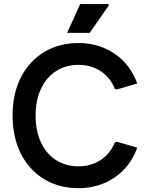

<svg xmlns="http://www.w3.org/2000/svg" viewBox="-20 -931 743 965"><path d="M374.3 14.7Q276 14.7 201.2 -31Q126.3 -76.7 84.8 -158.8Q43.3 -241 43.3 -350Q43.3 -460 84.8 -541.7Q126.3 -623.3 201.2 -669Q276 -714.7 374.3 -714.7Q477.3 -714.7 556.3 -660.8Q635.3 -607 669.7 -511.3L568.7 -481.7L557.7 -483.7Q534.7 -541.7 486 -573.3Q437.3 -605 375.3 -605Q310.3 -605 261.7 -573.7Q213 -542.3 186 -485Q159 -427.7 159 -350Q159 -272.3 186 -215Q213 -157.7 261.7 -126.3Q310.3 -95 375.3 -95Q437.3 -95 486 -126.8Q534.7 -158.7 557.7 -216.3L568.7 -218.3L669.7 -188.7Q635.3 -93 556.3 -39.2Q477.3 14.7 374.3 14.7ZM317.3 -765.7 383 -910.7H526.3V-902.7L430.7 -765.7Z"/></svg>

Font: Fustat
Style: Regular
Weight: 400
Designer: Mohamed Gaber, Khaled Hosny, Laura Garcia Mut
Foundry: Kief Type Foundry, Alif Type Foundry, Hard Type Foundry
Version: Version 1.007